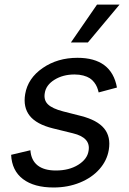

<svg xmlns="http://www.w3.org/2000/svg" viewBox="-20 -804 563 835"><path d="M488.6 -423.3 409.1 -402Q406.2 -414.4 402 -424.9Q397.7 -435.4 389.6 -446Q381.4 -456.7 370.4 -463.8Q359.4 -470.9 342.3 -475.5Q325.3 -480.1 304 -480.1Q253.9 -480.1 217 -457.2Q180 -434.3 174.7 -399.1Q169.4 -368.6 188.6 -350.1Q207.7 -331.7 254.3 -319.6L332.4 -299.7Q403.1 -281.6 432.9 -245.4Q462.7 -209.2 453.1 -152Q445.3 -105.5 412.5 -68.4Q379.6 -31.2 327.4 -9.9Q275.2 11.4 213.1 11.4Q128.2 11.4 79.9 -25.2Q31.6 -61.8 28.4 -130.7L112.2 -150.6Q115.4 -106.9 143.6 -84.7Q171.9 -62.5 223 -62.5Q280.5 -62.5 320.1 -87.2Q359.7 -111.9 365.1 -147.7Q375.7 -205.6 296.9 -224.4L210.2 -245.7Q138.5 -263.5 109.2 -300.6Q79.9 -337.7 89.5 -394.9Q101.2 -463.8 165.7 -508.2Q230.1 -552.6 316.8 -552.6Q465.2 -552.6 488.6 -423.3ZM288.4 -619.3 402 -784.1H500L362.2 -619.3Z"/></svg>

Font: Karasuma Gothic
Style: Italic
Weight: 400
Italic angle: -9.39999°
Designer: Rasmus Andersson / Ryoko Nishizuka
Foundry: Genbu
Version: Version 1.00